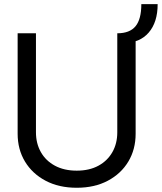

<svg xmlns="http://www.w3.org/2000/svg" viewBox="-20 -887 775 920"><path d="M573.7 -681.2 542 -727.5Q601.6 -727.5 629.4 -761.2Q657.2 -794.9 657.2 -867.2H735.4Q735.4 -780.3 692.4 -730.7Q649.4 -681.2 573.7 -681.2ZM542 -727.5H629.9V-246.1Q629.9 -171.4 595 -113Q560.1 -54.7 496.6 -21Q433.1 12.7 347.7 12.7Q262.2 12.7 198.5 -21Q134.8 -54.7 99.6 -113Q64.5 -171.4 64.5 -246.1V-727.5H152.3V-252.9Q152.3 -199.7 175.8 -158.2Q199.2 -116.7 243.2 -93Q287.1 -69.3 347.7 -69.3Q408.2 -69.3 451.7 -93Q495.1 -116.7 518.6 -158.2Q542 -199.7 542 -252.9Z"/></svg>

Font: Inter Tight
Style: Regular
Weight: 400
Designer: Rasmus Andersson
Foundry: rsms
Version: Version 3.002